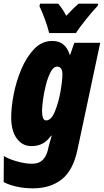

<svg xmlns="http://www.w3.org/2000/svg" viewBox="-48 -786 566 1046"><path d="M203 -130Q181 -130 181 -183Q181 -201 186 -240Q191 -279 201.5 -321Q212 -363 227.5 -393Q243 -423 263 -423Q292 -423 292 -381Q292 -347 281.5 -287Q271 -227 251 -178.5Q231 -130 203 -130ZM132 240Q226 240 288 191.5Q350 143 374 30L498 -553H357L334 -487H332Q309 -563 237 -563Q180 -563 138 -519Q96 -475 68 -408.5Q40 -342 26.5 -271.5Q13 -201 13 -147Q13 -73 43.5 -31.5Q74 10 123 10Q155 10 180.5 -2Q206 -14 231 -47H234Q223 -12 216 17L212 34Q204 66 184 86Q164 106 127 106Q89 106 43.5 93Q-2 80 -27 64L-28 206Q0 221 41.5 230.5Q83 240 132 240ZM220 -606H366Q383 -634 421.5 -681.5Q460 -729 484 -754L487 -766H380Q357 -747 313 -700Q291 -741 269 -766H170L167 -752Q183 -719 197.5 -678.5Q212 -638 220 -606Z"/></svg>

Font: Noto Sans Display Condensed Black
Style: Italic
Weight: 900
Width: 3
Italic angle: -192°
Designer: Monotype Design Team
Foundry: Monotype Imaging Inc.
Version: Version 1.900